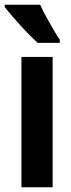

<svg xmlns="http://www.w3.org/2000/svg" viewBox="-34 -786 298 806"><path d="M187 0H56V-547H187ZM135 -766Q144 -745 159.5 -716.5Q175 -688 190.5 -661.5Q206 -635 217 -619V-606H124Q111 -618 91.5 -637.5Q72 -657 51.5 -679.5Q31 -702 13.5 -722.5Q-4 -743 -14 -756V-766Z"/></svg>

Font: Noto Sans Lao ExtraCondensed
Style: Bold
Weight: 700
Width: 2
Designer: Monotype Design Team
Foundry: Monotype Imaging Inc.
Version: Version 2.003; ttfautohint (v1.8.4.7-5d5b)